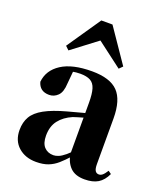

<svg xmlns="http://www.w3.org/2000/svg" viewBox="-155 -948 910 1067"><g transform="rotate(20 300.0 -414.5)"><path d="M185 17Q121 17 80 -19.5Q39 -56 39 -119Q39 -165 58.5 -198.5Q78 -232 125 -258Q172 -284 253 -306Q291 -317 342.5 -330Q394 -343 434 -353V-327Q394 -317 354.5 -306Q315 -295 292 -287Q243 -266 215.5 -230.5Q188 -195 188 -140Q188 -95 208.5 -73Q229 -51 263 -51Q276 -51 292.5 -57.5Q309 -64 331.5 -82.5Q354 -101 385 -136L404 -80H363Q335 -49 310.5 -27.5Q286 -6 256.5 5.5Q227 17 185 17ZM471 16Q416 16 387 -13Q358 -42 350 -91V-93V-393Q350 -445 341 -474.5Q332 -504 310 -516Q288 -528 250 -528Q226 -528 200 -523Q174 -518 136 -505L208 -529L201 -453Q199 -401 177 -379.5Q155 -358 126 -358Q70 -358 56 -410Q63 -480 127 -521.5Q191 -563 307 -563Q414 -563 461 -514.5Q508 -466 508 -357V-88Q508 -60 515.5 -48.5Q523 -37 537 -37Q548 -37 558 -45Q568 -53 582 -75L600 -62Q581 -21 550.5 -2.5Q520 16 471 16ZM440 -627 246 -774H337L143 -627L122 -647L258 -846H324L460 -647Z"/></g></svg>

Font: Noto Serif JP ExtraLight Black
Style: Regular
Weight: 900
Version: Version 2.003-H1;hotconv 1.1.1;makeotfexe 2.6.0